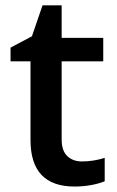

<svg xmlns="http://www.w3.org/2000/svg" viewBox="-20 -680 433 710"><path d="M283.2 -83Q325.2 -83 367.2 -96.2V-9.8Q348.1 -1.5 318.1 4.2Q288.1 9.8 255.9 9.8Q92.8 9.8 92.8 -162.1V-453.1H19V-503.9L98.1 -545.9L137.2 -660.2H208V-540H361.8V-453.1H208V-164.1Q208 -122.6 228.8 -102.8Q249.5 -83 283.2 -83Z"/></svg>

Font: f2_4961           
Style: Regular
Weight: 600
Foundry: Ascender Corporation
Version: Version 1.10